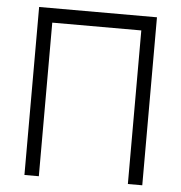

<svg xmlns="http://www.w3.org/2000/svg" viewBox="-51 -749 752 797"><g transform="rotate(5 325.0 -350.0)"><path d="M80 -700V0H140V-640H511V0H571V-700Z"/></g></svg>

Font: Unageo
Style: Light
Weight: 300
Designer: Richard Sepsi
Foundry: Richard Sepsi
Version: Version 2.000